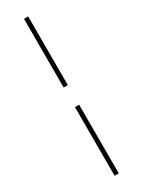

<svg xmlns="http://www.w3.org/2000/svg" viewBox="-220 -715 649 874"><g transform="rotate(-30 105.0 -277.5)"><path d="M116 -690V-329H94V-690ZM116 -226V135H94V-226Z"/></g></svg>

Font: Libre Caslon Display
Style: Regular
Weight: 400
Designer: Pablo Impallari, Rodrigo Fuenzalida
Foundry: Pablo Impallari, Rodrigo Fuenzalida
Version: Version 1.002; ttfautohint (v1.5)